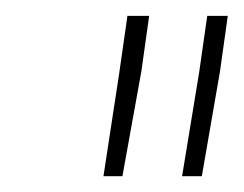

<svg xmlns="http://www.w3.org/2000/svg" viewBox="-20 -770 307 242"><path d="M158.2 -680.2 134.3 -547.9H110.4L130.4 -678.7L140.6 -750H168ZM257.3 -680.2 234.4 -547.9H209.5L231 -678.7L241.2 -750H267.1Z"/></svg>

Font: Robert Sans Thin
Style: Italic
Weight: 100
Italic angle: -8°
Designer: Christian Robertson (extended by Adam Twardoch)
Foundry: Google
Version: Version 12.135;April 2, 2019;FontCreator 11.5.0.2425 64-bit;